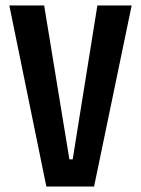

<svg xmlns="http://www.w3.org/2000/svg" viewBox="-20 -680 514 700"><path d="M149 0 14 -660H141L233 -99H245L335 -660H460L323 0Z"/></svg>

Font: Bricolage Grotesque 24pt Condensed SemiBold
Style: Regular
Weight: 600
Width: 3
Designer: Mathieu Triay
Foundry: Atelier Triay
Version: Version 1.001;gftools[0.9.33.dev8+g029e19f]